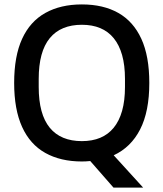

<svg xmlns="http://www.w3.org/2000/svg" viewBox="-20 -718 739 868"><path d="M493 130 388 10Q379 11 369 11.5Q359 12 350 12Q254 12 185 -26.5Q116 -65 80 -144Q44 -223 44 -343Q44 -464 80 -542.5Q116 -621 185 -659.5Q254 -698 350 -698Q447 -698 515 -659.5Q583 -621 619 -542.5Q655 -464 655 -343Q655 -214 613.5 -133Q572 -52 494 -16L627 130ZM350 -80Q397 -80 433 -95Q469 -110 494 -140.5Q519 -171 532 -217Q545 -263 545 -325V-361Q545 -423 532 -469Q519 -515 494 -545.5Q469 -576 433 -591Q397 -606 350 -606Q303 -606 266.5 -591Q230 -576 205 -545.5Q180 -515 167.5 -469Q155 -423 155 -361V-325Q155 -263 167.5 -217Q180 -171 205 -140.5Q230 -110 266.5 -95Q303 -80 350 -80Z"/></svg>

Font: Archivo SemiCondensed Medium
Style: Regular
Weight: 500
Width: 4
Designer: Hector Gatti
Foundry: Omnibus-Type
Version: Version 2.001